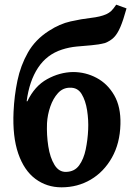

<svg xmlns="http://www.w3.org/2000/svg" viewBox="-20 -790 575 821"><path d="M243 11Q180 11 131.5 -25Q83 -61 58 -133.5Q33 -206 38 -313Q41 -380 54.5 -445Q68 -510 99.5 -565.5Q131 -621 189 -658Q235 -688 282 -698.5Q329 -709 369 -713.5Q409 -718 434 -729Q447 -735 455.5 -743Q464 -751 477 -770L521 -754Q507 -703 494.5 -674Q482 -645 467 -630Q452 -615 429 -606Q402 -599 371 -596.5Q340 -594 308 -591Q276 -588 245 -578Q180 -557 142.5 -500Q105 -443 94 -357H97Q128 -422 181.5 -451.5Q235 -481 292 -482Q346 -482 393 -457Q440 -432 468.5 -382.5Q497 -333 495 -259Q493 -177 458.5 -116Q424 -55 368 -22Q312 11 243 11ZM263 -55Q299 -56 318.5 -83Q338 -110 346.5 -151Q355 -192 357 -235Q359 -276 352.5 -318Q346 -360 329 -388Q312 -416 279 -415Q249 -415 228 -392Q207 -369 195 -334Q183 -299 181 -263Q179 -213 186.5 -164.5Q194 -116 213 -85Q232 -54 263 -55Z"/></svg>

Font: Lora
Style: Bold Italic
Weight: 700
Italic angle: -3°
Designer: Olga Karpushina, Alexei Vanyashin (Cyrillic)
Foundry: Cyreal
Version: Version 3.004